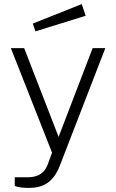

<svg xmlns="http://www.w3.org/2000/svg" viewBox="-20 -752 566 937"><path d="M379 -732 140 -637 153 -599 398 -675ZM122 165C189 165 239 139 271 59L494 -517H432L266 -84L98 -517H33L234 -7L212 53C199 84 176 115 107 113H52V155C52 155 68 165 122 165Z"/></svg>

Font: United Sans ExtraLight
Style: Regular
Weight: 200
Designer: Pablo Impallari, Rodrigo Fuenzalida (Modified by Dan O. Williams)
Version: Version 1.000;PS 001.000;hotconv 1.0.88;makeotf.lib2.5.64775